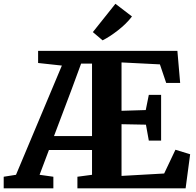

<svg xmlns="http://www.w3.org/2000/svg" viewBox="-64 -1018 1058 1038"><path d="M-44 0V-62.5L22.5 -73L270.5 -663.5L142 -677.5V-743H895L910 -569.5H834.5L800.5 -670L593 -680.5V-419L724 -423L740.5 -505H807V-258H740.5L725 -344L593 -346.5V-67L823.5 -80L884.5 -208.5L964 -184L939.5 0H354.5V-62.5L433.5 -73V-207H200.5L150 -73L224.5 -62.5V0ZM228 -282.5H433.5V-674H374.5L323.5 -535.5ZM490.5 -800 438 -844.5 560 -997.5 649.5 -929Q634 -908.5 614.5 -889.5Q595 -870.5 573.5 -853.8Q552 -837 530.8 -823.2Q509.5 -809.5 491 -800Z"/></svg>

Font: Merriweather ExtraBold
Style: Regular
Weight: 800
Version: Version 2.100